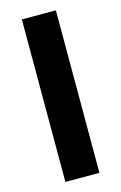

<svg xmlns="http://www.w3.org/2000/svg" viewBox="-109 -737 496 785"><g transform="rotate(-15 139.0 -344.0)"><path d="M210.9 0H66.9V-688H210.9Z"/></g></svg>

Font: Libra Sans Modern
Style: Bold
Weight: 700
Foundry: Stefan Peev, Context Ltd
Version: Version 1.000